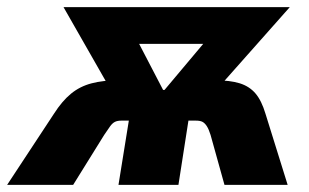

<svg xmlns="http://www.w3.org/2000/svg" viewBox="-66 -518 865 538"><path d="M-46 0 85 -199Q108 -235 133 -255.5Q158 -276 190.5 -284.5Q223 -293 265 -293H297L253 -251L112 -498H746L527 -251L504 -293H536Q579 -293 606 -284.5Q633 -276 650 -256Q667 -236 678 -199L740 0H563L524 -140Q519 -156 513.5 -164.5Q508 -173 501.5 -176.5Q495 -180 483 -180H462L434 0H266L295 -180H274Q263 -180 256 -176.5Q249 -173 242.5 -164Q236 -155 226 -140L139 0ZM391 -266H395L542 -441L540 -395H294L300 -441Z"/></svg>

Font: Nunito Sans 10pt Condensed Black
Style: Italic
Weight: 900
Width: 3
Italic angle: -9°
Designer: Vernon Adams
Foundry: Vernon Adams
Version: Version 3.101;gftools[0.9.27]